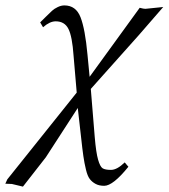

<svg xmlns="http://www.w3.org/2000/svg" viewBox="-52 -462 626 713"><path d="M221.2 -254.9Q216.3 -326.7 202.1 -354.7Q188 -382.8 154.8 -382.8Q132.8 -382.8 107.9 -360.8L97.2 -378.9Q104 -385.7 118.9 -400.4Q133.8 -415 141.4 -422.1Q148.9 -429.2 161.9 -435.5Q174.8 -441.9 187 -441.9Q230 -441.9 247.1 -397.9Q264.2 -354 272.9 -258.8L280.8 -176.8L466.8 -433.1Q481 -429.2 487.8 -429.2L554.2 -436L463.9 -332L285.2 -131.8L299.8 46.9Q304.7 105 312.3 131.1Q319.8 157.2 329.3 163.1Q338.9 168.9 359.9 168.9Q382.8 168.9 411.1 141.1L424.8 157.2Q367.7 228 335 228Q315.9 228 303 220.9Q290 213.9 281.5 202.9Q272.9 191.9 267.1 167.5Q261.2 143.1 257.6 117.9Q253.9 92.8 249 46.9L236.8 -61L118.2 122.1L33.2 231L-7.8 221.2L-32.2 220.2L-24.9 204.1L232.9 -118.2Z"/></svg>

Font: Linux Libertine
Style: Italic
Weight: 400
Italic angle: -12°
Designer: Philipp H. Poll
Foundry: Philipp H. Poll
Version: Version 5.1.6 ; ttfautohint (v0.9)